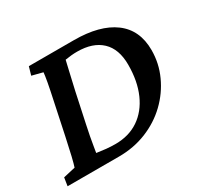

<svg xmlns="http://www.w3.org/2000/svg" viewBox="-127 -733 933 892"><g transform="rotate(-30 339.5 -286.5)"><path d="M121.1 -573.2H362.3Q501 -573.2 576.7 -517.1Q652.3 -460.9 652.3 -353.5Q652.3 -282.2 623 -218.3Q593.8 -154.3 542.5 -105Q491.2 -55.7 422.4 -27.8Q353.5 0 274.4 0H-2L4.9 -43.9L69.3 -58.6Q74.2 -72.3 83.5 -110.8Q92.8 -149.4 104.5 -205.1L138.7 -367.2Q152.3 -429.7 158.7 -465.3Q165 -501 166 -514.6L108.4 -529.3ZM284.2 -513.7Q281.2 -500 272.5 -463.4Q263.7 -426.8 250 -365.2L215.8 -205.1Q210 -178.7 204.6 -150.4Q199.2 -122.1 195.8 -100.1Q192.4 -78.1 190.4 -67.4Q215.8 -63.5 240.2 -61Q264.6 -58.6 289.1 -58.6Q361.3 -58.6 414.1 -94.2Q466.8 -129.9 495.6 -195.3Q524.4 -260.7 524.4 -348.6Q524.4 -432.6 478.5 -476.1Q432.6 -519.5 348.6 -519.5Q333 -519.5 317.9 -518.1Q302.7 -516.6 284.2 -513.7Z"/></g></svg>

Font: Crimson Pro SemiBold
Style: Italic
Weight: 600
Italic angle: -12°
Designer: Jacques Le Bailly
Foundry: Baron von Fonthausen
Version: Version 1.003